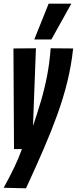

<svg xmlns="http://www.w3.org/2000/svg" viewBox="-34 -809 417 1042"><path d="M241 -547 363 -546Q353 -453 331.5 -365.5Q310 -278 277.5 -188Q245 -98 202.5 0.5Q160 99 107 213L-14 210Q20 148 44 98Q68 48 85 0H42L39 -546L161 -547L145 -125Q169 -195 188.5 -261.5Q208 -328 221.5 -397.5Q235 -467 241 -547ZM152 -595 230 -789H353L245 -595Z"/></svg>

Font: Georama ExtraCondensed
Style: Bold Italic
Weight: 700
Width: 2
Italic angle: -9°
Designer: Jean-Baptiste Levee
Foundry: Production Type
Version: Version 1.000